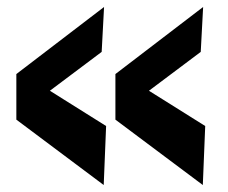

<svg xmlns="http://www.w3.org/2000/svg" viewBox="-20 -554 647 545"><path d="M26.4 -214.4V-343.8L275.4 -534.2L268.6 -406.7L121.6 -296.4L281.2 -196.3L274.4 -28.8ZM307.6 -214.4V-343.8L556.6 -534.2L549.8 -406.7L402.8 -296.4L562.5 -196.3L555.7 -28.8Z"/></svg>

Font: Francois One
Style: Regular
Weight: 400
Designer: Vernon Adams
Foundry: vernon adams
Version: Version 1.000